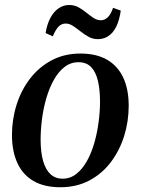

<svg xmlns="http://www.w3.org/2000/svg" viewBox="-20 -756 576 787"><path d="M309.5 -536.5Q375.5 -536.5 419.2 -511Q463 -485.5 485.2 -437.8Q507.5 -390 507.5 -322.5Q507.5 -258 488.8 -198.2Q470 -138.5 434 -91Q398 -43.5 345.8 -16Q293.5 11.5 227 11.5Q161.5 11.5 117.5 -14Q73.5 -39.5 51.5 -87.2Q29.5 -135 29 -201Q29 -266.5 48 -326.8Q67 -387 103.5 -434.2Q140 -481.5 192 -509Q244 -536.5 309.5 -536.5ZM301.5 -501Q269.5 -501 244.2 -481.2Q219 -461.5 200.5 -428.2Q182 -395 170 -353.8Q158 -312.5 152.2 -268.5Q146.5 -224.5 146.5 -184Q146.5 -131 157 -95.2Q167.5 -59.5 187.5 -41.5Q207.5 -23.5 236.5 -23.5Q268 -23.5 293 -43.2Q318 -63 336.5 -96.2Q355 -129.5 366.8 -170.8Q378.5 -212 384.2 -255.5Q390 -299 390 -339.5Q390 -388 381.5 -424.2Q373 -460.5 353.8 -480.8Q334.5 -501 301.5 -501ZM167 -620.5Q173 -658 187 -683.5Q201 -709 220.5 -722.2Q240 -735.5 263 -735.5Q285 -735.5 302 -726Q319 -716.5 334 -704.2Q349 -692 363.2 -682.5Q377.5 -673 394 -673Q408 -673 420.8 -684.2Q433.5 -695.5 443.5 -724L475 -712.5Q469.5 -673.5 456.8 -647.5Q444 -621.5 424.8 -608.5Q405.5 -595.5 381 -595.5Q360.5 -595.5 343 -605.2Q325.5 -615 309.8 -627.5Q294 -640 279.2 -649.8Q264.5 -659.5 249 -659.5Q232.5 -659.5 220.2 -647.2Q208 -635 196.5 -607Z"/></svg>

Font: Merriweather 96pt Medium
Style: Italic
Weight: 500
Italic angle: -7.8°
Version: Version 2.101